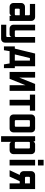

<svg xmlns="http://www.w3.org/2000/svg" viewBox="1372 -2056 844 3629"><g transform="rotate(90 1794.5 -241.0)"><path d="M267.9 -191.4H160.7Q142.9 -191.4 142.9 -173.6V-116.4Q142.9 -98.6 160.7 -98.6H250Q267.9 -98.6 267.9 -116.4ZM53.6 -482.1H303.6Q333.6 -482.1 354.3 -461.4Q375 -440.7 375 -410.7V0H282.1L272.1 -32.1H271.4Q267.1 -18.6 253.2 -9.3Q239.3 0 223.6 0H107.1Q77.1 0 56.4 -20.7Q35.7 -41.4 35.7 -71.4V-219.3Q35.7 -249.3 56.4 -270Q77.1 -290.7 107.1 -290.7H267.9V-365.7Q267.9 -383.6 250 -383.6H53.6Z M446.4 -482.1H553.6V-116.4Q553.6 -98.6 571.4 -98.6H660.7Q678.6 -98.6 678.6 -116.4V-482.1H785.7V89.3Q785.7 119.3 765 140Q744.3 160.7 714.3 160.7H446.4V62.9H660.7Q678.6 62.9 678.6 45V-35.7Q675.7 -20 661.1 -10Q646.4 0 630 0H517.9Q487.9 0 467.1 -20.7Q446.4 -41.4 446.4 -71.4Z M1125 -383.6H1077.1L1007.9 -98.6H1125ZM991.4 -482.1H1232.1V-98.6H1267.9V107.1H1196.4L1178.6 0H946.4L928.6 107.1H857.1V-98.6H898.6Z M1339.3 -482.1H1446.4V-182.9L1566.4 -482.1H1696.4V0H1589.3V-298.6L1469.3 0H1339.3Z M1767.9 -482.1H2070.7V-383.6H1972.9V0H1865.7V-383.6H1767.9Z M2357.1 -383.6H2267.9Q2250 -383.6 2250 -365.7V-116.4Q2250 -98.6 2267.9 -98.6H2357.1Q2375 -98.6 2375 -116.4V-365.7Q2375 -383.6 2357.1 -383.6ZM2214.3 -482.1H2410.7Q2440.7 -482.1 2461.4 -461.4Q2482.1 -440.7 2482.1 -410.7V-71.4Q2482.1 -41.4 2461.4 -20.7Q2440.7 0 2410.7 0H2214.3Q2184.3 0 2163.6 -20.7Q2142.9 -41.4 2142.9 -71.4V-410.7Q2142.9 -440.7 2163.6 -461.4Q2184.3 -482.1 2214.3 -482.1Z M2767.9 -383.6H2678.6Q2660.7 -383.6 2660.7 -365.7V-116.4Q2660.7 -98.6 2678.6 -98.6H2767.9Q2785.7 -98.6 2785.7 -116.4V-365.7Q2785.7 -383.6 2767.9 -383.6ZM2553.6 -482.1H2646.4L2656.4 -450H2657.1Q2661.4 -463.6 2675.4 -472.9Q2689.3 -482.1 2705 -482.1H2821.4Q2851.4 -482.1 2872.1 -461.4Q2892.9 -440.7 2892.9 -410.7V-71.4Q2892.9 -41.4 2872.1 -20.7Q2851.4 0 2821.4 0H2709.3Q2692.9 0 2678.2 -10Q2663.6 -20 2660.7 -35.7V160.7H2553.6Z M3000 -642.9H3107.1V-535.7H3000ZM3000 -482.1H3107.1V0H3000Z M3446.4 -383.6H3339.3Q3321.4 -383.6 3321.4 -365.7V-308.6Q3321.4 -290.7 3339.3 -290.7H3446.4ZM3285.7 -482.1H3553.6V0H3446.4V-191.4H3405.7L3316.4 0H3196.4L3285.7 -191.4Q3255.7 -191.4 3235 -212.1Q3214.3 -232.9 3214.3 -262.9V-410.7Q3214.3 -440 3235.4 -461.1Q3256.4 -482.1 3285.7 -482.1Z"/></g></svg>

Font: Aire Exterior
Style: Regular
Weight: 400
Width: 4
Designer: Jayvee Enaguas (HarvettFox96)
Version: 20190503.02